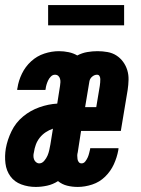

<svg xmlns="http://www.w3.org/2000/svg" viewBox="-35 -730 555 758"><path d="M106 8Q76 8 49 -2Q22 -12 6 -34Q-10 -56 -13.5 -85Q-17 -114 -12 -144Q-6 -178 10.5 -212Q27 -246 56 -270Q85 -294 120.5 -306.5Q156 -319 191 -321L202 -391Q203 -398 203.5 -405Q204 -412 202 -419Q200 -426 195 -430.5Q190 -435 182 -435Q173 -435 166 -428Q159 -421 155 -412.5Q151 -404 148.5 -395.5Q146 -387 145 -378Q145 -377 144.5 -376Q144 -375 144 -375H33Q33 -377 33 -379Q33 -381 34 -383Q38 -411 51.5 -439Q65 -467 88 -488Q111 -509 140 -518.5Q169 -528 198 -528Q217 -528 236 -524Q255 -520 270 -511Q289 -521 309.5 -524.5Q330 -528 350 -528Q370 -528 389.5 -524.5Q409 -521 424.5 -511Q440 -501 451 -486Q462 -471 467.5 -453Q473 -435 472.5 -415Q472 -395 469 -375L442 -213H285L272 -129Q270 -122 270 -115.5Q270 -109 271 -102Q272 -95 276 -90Q280 -85 287 -85Q296 -85 302 -93Q308 -101 311.5 -109Q315 -117 317 -125.5Q319 -134 321 -142Q321 -143 321 -144Q321 -145 321 -145H433Q433 -143 432.5 -141Q432 -139 432 -137Q427 -109 414.5 -81.5Q402 -54 380 -32.5Q358 -11 329 -1.5Q300 8 272 8Q250 8 230 3Q210 -2 194 -15Q174 -2 151 3Q128 8 106 8ZM345 -307 359 -391Q360 -397 360.5 -404Q361 -411 361 -417.5Q361 -424 358 -429.5Q355 -435 348 -435Q338 -435 329 -427.5Q320 -420 318 -409L301 -307ZM120 -85Q131 -85 139.5 -95Q148 -105 152.5 -115.5Q157 -126 159.5 -137.5Q162 -149 164 -160L174 -222Q159 -217 145.5 -208Q132 -199 122 -186.5Q112 -174 106.5 -159Q101 -144 99 -129Q97 -122 97 -114.5Q97 -107 99.5 -100.5Q102 -94 107.5 -89.5Q113 -85 120 -85ZM155 -630V-710H455V-630Z"/></svg>

Font: Iosevka SS04 Heavy Oblique
Style: Regular
Weight: 900
Italic angle: -9°
Monospace: yes
Designer: Belleve Invis
Foundry: Belleve Invis
Version: Version 19.0.0; ttfautohint (v1.8.4)